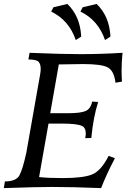

<svg xmlns="http://www.w3.org/2000/svg" viewBox="-46 -964 694 984"><path d="M472.2 0Q323.2 -5.9 219.2 -5.9Q148.9 -5.9 -26.4 0L-21 -34.2Q37.6 -34.2 54.2 -66.4Q70.8 -98.6 88.9 -181.2L159.7 -582.5Q162.6 -598.6 162.6 -610.8Q162.6 -634.3 152.3 -646.7Q142.1 -659.2 99.6 -659.2L105.5 -693.4Q270.5 -686.5 366.2 -686.5Q470.2 -686.5 582 -693.4Q577.1 -647.5 577.1 -602.5Q577.1 -574.2 579.1 -545.9L545.9 -540Q538.6 -600.6 506.8 -618.2Q475.1 -635.7 379.4 -635.7L255.4 -633.8L211.4 -383.8H302.7Q366.2 -383.8 392.3 -394.8Q418.5 -405.8 426.3 -443.4L457 -441.4Q432.1 -362.8 421.9 -256.8L390.6 -255.9Q393.6 -271 393.6 -279.8Q393.6 -309.1 374.5 -318.4Q349.6 -330.6 271 -330.6H202.6L154.3 -56.6Q202.6 -51.3 274.9 -51.3Q380.9 -51.3 426.5 -70.1Q472.2 -88.9 510.7 -165L543 -153.3Q499 -69.3 472.2 0ZM342.3 -758.8Q308.1 -859.9 216.3 -904.8L228 -926.8L299.3 -943.8Q365.2 -880.4 370.1 -776.4ZM492.2 -758.8Q458 -859.9 366.2 -904.8L377.9 -926.8L449.2 -943.8Q515.1 -880.4 520 -776.4Z"/></svg>

Font: Kelvinch
Style: Italic
Weight: 400
Italic angle: -10°
Designer: Paul James Miller
Foundry: High-Logic / Made with FontCreator
Version: Version 3.40;July 22, 2017;FontCreator 11.0.0.2388 64-bit